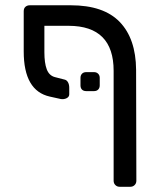

<svg xmlns="http://www.w3.org/2000/svg" viewBox="-20 -591 614 735"><path d="M70.8 -394V-547.9Q70.8 -559.1 77.4 -564.9Q84 -570.8 94.2 -570.8H251Q377 -570.8 438.5 -506.8Q500 -442.9 501 -324.2L502 101.1Q502 110.8 495.4 117.4Q488.8 124 479 124H438Q428.2 124 421.6 117.4Q415 110.8 415 101.1V-319.8Q415 -491.7 243.2 -492.2H149.9V-391.1Q149.9 -350.1 158.9 -325.9Q168 -301.8 189.9 -295.9L228 -286.1Q235.8 -284.2 240.5 -275.6Q245.1 -267.1 245.1 -254.9V-230Q245.1 -220.2 235.1 -215.1Q225.1 -210 212.9 -211.9L170.9 -221.2Q70.8 -243.2 70.8 -394ZM288.1 -264.2V-293Q288.1 -302.7 293.9 -308.8Q299.8 -314.9 310.1 -314.9H339.8Q349.6 -314.9 355.7 -308.8Q361.8 -302.7 361.8 -293V-264.2Q361.8 -254.4 356 -248.3Q350.1 -242.2 339.8 -242.2H310.1Q299.8 -242.2 293.9 -248Q288.1 -253.9 288.1 -264.2Z"/></svg>

Font: Rubik AZ
Style: Regular
Weight: 400
Designer: Hubert and Fischer
Foundry: Hubert & Fischer
Version: Version 2.000